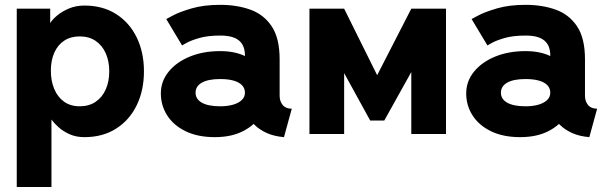

<svg xmlns="http://www.w3.org/2000/svg" viewBox="-20 -543 2463 778"><path d="M186.1 -256.8Q186.1 -298.3 200 -329.5Q213.8 -360.7 240 -378.1Q266.3 -395.5 302.9 -395.5Q340.7 -395.5 367.4 -377.4Q394.1 -359.3 408.4 -327.3Q422.7 -295.4 422.7 -253.9Q422.7 -212.4 408.4 -180.5Q394.1 -148.5 367.4 -130.4Q340.7 -112.3 302.9 -112.3Q265.4 -112.3 239.3 -131.2Q213.2 -150 199.7 -182.7Q186.1 -215.3 186.1 -256.8ZM47.9 -425.8V214.8H188.5V-58.6Q198.3 -44.8 216.6 -28.1Q234.8 -11.4 261.3 0.6Q287.9 12.7 322 12.7Q396.4 12.7 450.5 -21.8Q504.6 -56.2 533.9 -116.4Q563.3 -176.6 563.3 -253.9Q563.3 -331.2 533.9 -391.4Q504.6 -451.6 450.5 -486Q396.4 -520.5 322 -520.5Q287.9 -520.5 259.5 -508.6Q231.1 -496.7 211.4 -480.1Q191.8 -463.5 183.4 -449.2V-507.8H47.9Q47.9 -507.8 47.9 -497.8Q47.9 -487.8 47.9 -469.2Q47.9 -450.7 47.9 -425.8Z M850.6 12.7Q918.1 12.7 965.7 -12Q1013.4 -36.7 1038.6 -77.7Q1063.9 -118.7 1063.9 -167.5Q1063.9 -216.3 1041.4 -254.3Q1018.8 -292.4 976 -314.2Q933.1 -335.9 872.5 -335.9Q802.8 -335.9 748.5 -313.4Q694.2 -290.9 663 -252.1Q631.8 -213.4 631.8 -164.6Q631.8 -115.7 657.4 -75.5Q683 -35.3 732 -11.3Q781 12.7 850.6 12.7ZM972.5 -167.5Q972.5 -149.9 959.7 -137.6Q946.9 -125.3 924.3 -118.8Q901.8 -112.3 872.5 -112.3Q824.1 -112.3 798.3 -126.7Q772.5 -141.1 772.5 -167.5Q772.5 -193.8 798.3 -208.3Q824.1 -222.7 872.5 -222.7Q904.7 -222.7 927.1 -216.2Q949.4 -209.7 960.9 -197.4Q972.5 -185.1 972.5 -167.5ZM1113.1 -154.8V-302.7Q1113.1 -388.2 1081 -436.3Q1048.9 -484.4 994.4 -503.9Q939.8 -523.4 872.5 -523.4Q805.8 -523.4 756.6 -509Q707.5 -494.6 680.6 -480.2Q653.7 -465.8 653.7 -465.8L717.8 -358.9Q717.8 -358.9 735.4 -368.9Q752.9 -378.9 787.3 -388.9Q821.6 -398.9 872.3 -398.9Q899.2 -398.9 918.2 -393.7Q937.2 -388.5 949.2 -378.1Q961.1 -367.8 966.8 -352.8Q972.5 -337.8 972.5 -317.8V-223.2L985.2 -213.1V-127.9L972.5 -116.7Q972.5 -98.3 982.4 -77.1Q992.3 -56 1011.9 -36.7Q1031.4 -17.4 1061.1 -4Q1090.8 9.4 1130.7 12.7L1162.3 -102.5Q1137.7 -102.5 1125.4 -117.7Q1113.1 -132.8 1113.1 -154.8Z M1508.3 -238.3 1646.6 -507.8 1745.2 -428.2 1537.2 -54.7H1480L1274.9 -428.2L1374.5 -507.8ZM1787.2 -507.8V0H1646.6V-507.8ZM1233.9 -507.8H1374.5V0H1233.9Z M2087.9 12.7Q2155.4 12.7 2203 -12Q2250.7 -36.7 2275.9 -77.7Q2301.2 -118.7 2301.2 -167.5Q2301.2 -216.3 2278.7 -254.3Q2256.2 -292.4 2213.3 -314.2Q2170.4 -335.9 2109.8 -335.9Q2040.1 -335.9 1985.8 -313.4Q1931.5 -290.9 1900.3 -252.1Q1869.1 -213.4 1869.1 -164.6Q1869.1 -115.7 1894.7 -75.5Q1920.3 -35.3 1969.3 -11.3Q2018.3 12.7 2087.9 12.7ZM2209.8 -167.5Q2209.8 -149.9 2197 -137.6Q2184.2 -125.3 2161.6 -118.8Q2139.1 -112.3 2109.8 -112.3Q2061.4 -112.3 2035.6 -126.7Q2009.8 -141.1 2009.8 -167.5Q2009.8 -193.8 2035.6 -208.3Q2061.4 -222.7 2109.8 -222.7Q2142 -222.7 2164.4 -216.2Q2186.7 -209.7 2198.2 -197.4Q2209.8 -185.1 2209.8 -167.5ZM2350.4 -154.8V-302.7Q2350.4 -388.2 2318.3 -436.3Q2286.2 -484.4 2231.7 -503.9Q2177.1 -523.4 2109.8 -523.4Q2043.1 -523.4 1993.9 -509Q1944.8 -494.6 1917.9 -480.2Q1891 -465.8 1891 -465.8L1955.1 -358.9Q1955.1 -358.9 1972.7 -368.9Q1990.2 -378.9 2024.6 -388.9Q2058.9 -398.9 2109.6 -398.9Q2136.5 -398.9 2155.5 -393.7Q2174.5 -388.5 2186.5 -378.1Q2198.4 -367.8 2204.1 -352.8Q2209.8 -337.8 2209.8 -317.8V-223.2L2222.5 -213.1V-127.9L2209.8 -116.7Q2209.8 -98.3 2219.7 -77.1Q2229.6 -56 2249.2 -36.7Q2268.8 -17.4 2298.4 -4Q2328.1 9.4 2368 12.7L2399.6 -102.5Q2375 -102.5 2362.7 -117.7Q2350.4 -132.8 2350.4 -154.8Z"/></svg>

Font: Giphurs SC
Style: Regular
Weight: 400
Version: Version 0.920